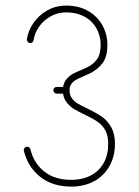

<svg xmlns="http://www.w3.org/2000/svg" viewBox="-20 -676 504 694"><path d="M78.1 -145.5Q87.4 -145.5 89.8 -136.2Q102.5 -85.9 140.1 -55.9Q177.7 -25.9 237.8 -25.9Q277.3 -25.9 307.6 -41.5Q337.9 -57.1 354.5 -86.4Q371.1 -115.7 371.1 -156.2Q371.1 -185.1 361.1 -203.9Q351.1 -222.7 335.2 -234.1Q319.3 -245.6 293 -258.3Q263.7 -272.5 249.8 -280.5Q235.8 -288.6 223.4 -302.7Q210.9 -316.9 208 -337.4H185.1Q180.2 -337.4 176.5 -341.1Q172.9 -344.7 172.9 -349.6Q172.9 -355 176.5 -358.4Q180.2 -361.8 185.1 -361.8H208Q210.9 -378.9 220.7 -390.4Q230.5 -401.9 242.7 -408.7Q254.9 -415.5 274.4 -423.3L293.9 -432.1Q317.9 -443.8 330.8 -461.9Q343.8 -480 343.8 -513.2Q343.8 -546.9 328.6 -573.7Q313.5 -600.6 285.2 -616Q256.8 -631.3 219.7 -631.3Q188.5 -631.3 162.6 -616.7Q136.7 -602.1 120.8 -578.9Q105 -555.7 101.6 -531.2Q100.6 -526.4 97.4 -523.4Q94.2 -520.5 89.4 -520.5Q84 -520.5 80.3 -524.7Q76.7 -528.8 77.1 -534.2Q81.5 -564.5 100.6 -592.5Q119.6 -620.6 150.6 -638.2Q181.6 -655.8 219.7 -655.8Q263.7 -655.8 297.4 -637Q331.1 -618.2 349.6 -585.4Q368.2 -552.7 368.2 -513.2Q368.2 -471.2 350.8 -448Q333.5 -424.8 304.7 -410.6Q298.8 -407.7 280.3 -399.4Q262.2 -392.1 252.9 -386.5Q243.7 -380.9 237.5 -372.1Q231.4 -363.3 231.4 -349.6Q231.4 -332 240.2 -320.3Q249 -308.6 261.2 -301.5Q273.4 -294.4 303.7 -279.8Q331.5 -266.1 350.3 -252.7Q369.1 -239.3 382.3 -215.6Q395.5 -191.9 395.5 -156.7Q395.5 -109.9 375.2 -74.7Q355 -39.6 319.3 -20.5Q283.7 -1.5 237.8 -1.5Q169.4 -1.5 125 -37.1Q80.6 -72.8 66.4 -130.4Q64.9 -136.2 68.6 -140.9Q72.3 -145.5 78.1 -145.5Z"/></svg>

Font: Velvelyne Light
Style: Regular
Weight: 200
Designer: Manon Van der Borght et Mariel Nils
Foundry: Velvetyne
Version: Version 1.070